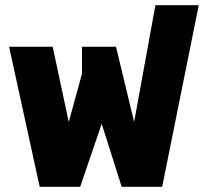

<svg xmlns="http://www.w3.org/2000/svg" viewBox="-20 -720 786 740"><path d="M133 0 15 -540H183L245 -250L296 -436V-540H427L497 -250L579 -700H746L605 0H449L372 -243L289 0Z"/></svg>

Font: Kanit
Style: Bold
Weight: 700
Designer: Katatrad Team
Foundry: CadsonDemak
Version: Version 2.000; ttfautohint (v1.8.3)